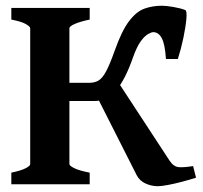

<svg xmlns="http://www.w3.org/2000/svg" viewBox="-20 -643 709 670"><path d="M19.5 0V-40.5Q52.7 -47.4 69.1 -55.7Q85.4 -64 85.4 -70.3V-544.4Q85.4 -550.3 70.1 -559.1Q54.7 -567.9 19.5 -574.7V-615.2H293V-574.7Q260.3 -567.9 241.2 -559.6Q222.2 -551.3 222.2 -544.4V-70.3Q222.2 -64.5 239.7 -55.9Q257.3 -47.4 293 -40.5V0ZM530.3 6.8Q509.3 6.8 488.3 -2.4Q467.3 -11.7 457 -31.7L316.9 -308.6L384.3 -368.7L572.3 -81.5Q586.4 -60.5 605.5 -59.6Q624.5 -58.6 653.8 -63.5L664.1 -22.9Q642.6 -16.1 616.2 -9Q589.8 -2 566.4 2.4Q543 6.8 530.3 6.8ZM559.1 -437Q555.7 -489.3 544.4 -510Q533.2 -530.8 514.6 -530.8Q508.8 -530.8 497.1 -524.4Q485.4 -518.1 471.4 -499.3Q457.5 -480.5 443.8 -441.9Q418 -367.7 386.7 -329.1Q355.5 -290.5 309.1 -290.5H209.5V-354H291Q310.1 -354 323.5 -361.8Q336.9 -369.6 349.9 -393.3Q362.8 -417 379.9 -465.3Q404.8 -535.6 430.4 -569.3Q456.1 -603 484.4 -613Q512.7 -623 544.9 -623Q559.1 -623 585 -618.7Q610.8 -614.3 626.5 -607.9Q632.8 -605.5 630.4 -577.4Q627.9 -549.3 619.9 -510.7Q611.8 -472.2 600.6 -437Z"/></svg>

Font: Gentium Book Plus
Style: Bold
Weight: 700
Designer: Victor Gaultney, Annie Olsen, Iska Routamaa, Becca Hirsbrunner
Foundry: SIL International
Version: Version 6.101